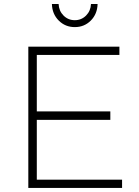

<svg xmlns="http://www.w3.org/2000/svg" viewBox="-20 -930 687 950"><path d="M430.2 -910.2H462.9Q461.4 -860.4 429.2 -828.1Q397 -795.9 350.1 -795.9Q303.2 -795.9 270.8 -828.1Q238.3 -860.4 236.8 -910.2H270Q271.5 -876 294.4 -853Q317.4 -830.1 350.1 -830.1Q382.8 -830.1 405.8 -853Q428.7 -876 430.2 -910.2ZM570.8 -658.2H162.1V-378.9H525.9V-336.9H162.1V-41H584V0H120.1V-699.2H570.8Z"/></svg>

Font: Montserrat Ultra Light
Style: Regular
Weight: 200
Designer: Julieta Ulanovsky
Foundry: Julieta Ulanovsky
Version: Version 3.001;PS 003.001;hotconv 1.0.70;makeotf.lib2.5.58329